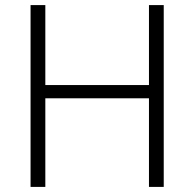

<svg xmlns="http://www.w3.org/2000/svg" viewBox="-20 -734 764 754"><path d="M623 0H565V-348H158V0H100V-714H158V-400H565V-714H623Z"/></svg>

Font: Noto Sans Light
Style: Regular
Weight: 300
Designer: Monotype Design Team
Foundry: Monotype Imaging Inc.
Version: Version 2.007